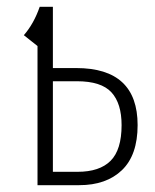

<svg xmlns="http://www.w3.org/2000/svg" viewBox="-20 -542 453 562"><path d="M203.1 -342.8Q382.8 -342.8 382.8 -175.8Q382.8 -87.9 336.9 -43.9Q291 0 211.9 0H89.8V-407.2L49.8 -439Q79.1 -472.7 96.2 -522H134.8V-342.8ZM207 -39.1Q271.5 -39.1 303.7 -71.3Q335.9 -103.5 335.9 -175.8Q335.9 -239.3 306.2 -271.7Q276.4 -304.2 205.1 -304.2H134.8V-39.1Z"/></svg>

Font: Fira Sans Compressed ExtraLight
Style: Regular
Weight: 250
Width: 1
Designer: Carrois Corporate & Edenspiekermann AG
Foundry: Carrois Corporate GbR & Edenspiekermann AG
Version: Version 4.203;PS 004.203;hotconv 1.0.88;makeotf.lib2.5.64775